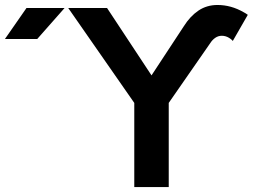

<svg xmlns="http://www.w3.org/2000/svg" viewBox="-20 -755 1020 775"><path d="M661.1 -339.6 827.9 -579.8Q836.9 -594.2 849 -602.4Q861.1 -610.6 875.2 -610.6Q890.6 -610.6 904.1 -602.5Q913.3 -597.4 919.7 -589.8L980.2 -695.1Q976.3 -698 972.2 -700.7Q968 -703.4 963.6 -705.6Q912.8 -734.9 857.9 -734.9Q814.7 -734.9 781.1 -712.3Q747.6 -689.7 722.2 -649.4L591.6 -450.7L412.1 -722.7H255.4L522 -339.6V0H661.1ZM130.4 -597.7H0L86.9 -722.7H240.7Z"/></svg>

Font: Giphurs
Style: Regular
Weight: 400
Version: Version 2.010